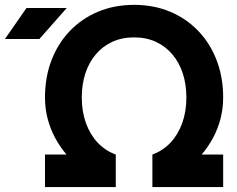

<svg xmlns="http://www.w3.org/2000/svg" viewBox="-20 -755 955 775"><path d="M447.3 0V-131.2H161.6V0ZM880.8 0V-131.2H595.1V0ZM161.6 -361.3Q161.6 -316.2 172.5 -275Q183.3 -233.9 202.9 -197.7Q222.6 -161.5 248.4 -131.2H447.3Q404.6 -146.8 373.9 -179.6Q343.3 -212.4 326.7 -258.8Q310.1 -305.2 310.1 -361.3Q310.1 -414.5 324.6 -458.8Q339.2 -503.1 366.8 -535.7Q394.4 -568.3 433.4 -586.2Q472.4 -604.1 521.2 -604.1V-735.4Q441.9 -735.4 376 -707.8Q310.1 -680.2 262 -630Q213.9 -579.8 187.7 -511.4Q161.6 -443.1 161.6 -361.3ZM880.8 -361.3Q880.8 -443.1 854.6 -511.4Q828.5 -579.8 780.4 -630Q732.3 -680.2 666.6 -707.8Q600.8 -735.4 521.2 -735.4V-604.1Q570 -604.1 609 -586.2Q647.9 -568.3 675.6 -535.7Q703.2 -503.1 717.8 -458.8Q732.3 -414.5 732.3 -361.3Q732.3 -305.2 715.7 -258.8Q699.1 -212.4 668.5 -179.6Q637.8 -146.8 595.1 -131.2H793.9Q820.1 -161.5 839.6 -197.7Q859.1 -233.9 869.9 -275Q880.8 -316.2 880.8 -361.3ZM139.1 -597.7H0L86.9 -722.7H249.4Z"/></svg>

Font: Giphurs SC
Style: Regular
Weight: 400
Version: Version 0.920